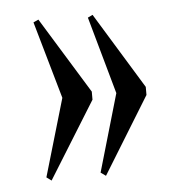

<svg xmlns="http://www.w3.org/2000/svg" viewBox="-37 -467 425 450"><g transform="rotate(-5 175.0 -242.0)"><path d="M195 -52.5 183 -61 236 -243.5 185 -425.5 196.5 -431 306 -252V-233ZM67 -52.5 55.5 -61 109 -243.5 57 -425.5 69 -431 179 -252V-233Z"/></g></svg>

Font: Libre Caslon Condensed
Style: Regular
Weight: 400
Designer: Pablo Impallari, Rodrigo Fuenzalida, Katja Schimmel, Ertekin Erdin
Foundry: Pablo Impallari, Rodrigo Fuenzalida
Version: Version 2.000; ttfautohint (v1.8.4.7-5d5b);gftools[0.9.33]